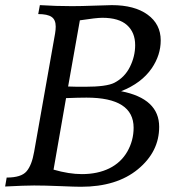

<svg xmlns="http://www.w3.org/2000/svg" viewBox="-46 -713 697 734"><path d="M263.7 1Q241.7 1 183.1 -1.5Q124.5 -3.9 84.5 -3.9Q49.3 -3.9 -26.4 0L-20.5 -34.2Q35.2 -34.2 55.4 -57.9Q75.7 -81.5 84.5 -132.8L164.6 -585Q167 -599.6 167 -611.3Q167 -637.7 151.1 -648.4Q135.3 -659.2 100.1 -659.2L106.4 -693.4Q168 -689.5 229 -689.5Q263.7 -689.5 314.5 -691.4Q365.2 -693.4 381.3 -693.4Q468.3 -693.4 518.3 -657Q568.4 -620.6 568.4 -558.6Q568.4 -502.4 534.2 -452.1Q495.1 -395 417 -364.3Q562.5 -335.9 562.5 -228Q562.5 -132.8 481.2 -65.9Q399.9 1 263.7 1ZM267.1 -47.4Q327.1 -47.4 371.8 -69.3Q416.5 -91.3 440.7 -133.5Q464.8 -175.8 464.8 -224.6Q464.8 -339.8 284.7 -339.8Q254.4 -339.8 206.5 -337.9L158.7 -64.5Q217.8 -47.4 267.1 -47.4ZM278.8 -381.3Q361.3 -381.3 391.1 -396.5Q430.7 -417 450.7 -457.3Q470.7 -497.6 470.7 -540.5Q470.7 -588.9 439.7 -616.9Q408.7 -645 345.2 -645Q322.3 -645 259.3 -635.3L214.4 -382.3Q236.3 -381.3 278.8 -381.3Z"/></svg>

Font: Kelvinch
Style: Italic
Weight: 400
Italic angle: -10°
Designer: Paul James Miller
Foundry: High-Logic / Made with FontCreator
Version: Version 3.40;July 22, 2017;FontCreator 11.0.0.2388 64-bit